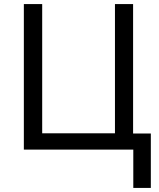

<svg xmlns="http://www.w3.org/2000/svg" viewBox="-20 -734 781 942"><path d="M720 -79V188H634V0H97V-714H187V-80H544V-714H633V-79Z"/></svg>

Font: Noto IKEA Latin
Style: Regular
Weight: 400
Designer: Monotype Design Team
Foundry: Monotype Imaging Inc.
Version: Version 1.0